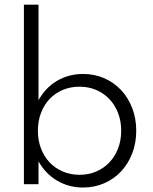

<svg xmlns="http://www.w3.org/2000/svg" viewBox="-20 -802 666 836"><path d="M145 -232.7Q145 -275 158.4 -310.2Q171.8 -345.5 195.9 -370.9Q220 -396.4 253.4 -410.5Q286.8 -424.5 326.4 -424.5Q365.9 -424.5 399.1 -410.2Q432.3 -395.9 456.4 -370.5Q480.5 -345 494.1 -309.8Q507.7 -274.5 507.7 -232.7Q507.7 -190.9 494.1 -155.7Q480.5 -120.5 456.4 -95Q432.3 -69.5 399.1 -55.2Q365.9 -40.9 326.4 -40.9Q286.8 -40.9 253.4 -55.2Q220 -69.5 195.9 -95Q171.8 -120.5 158.4 -155.7Q145 -190.9 145 -232.7ZM84.1 -781.8V0H147.7V-99.5Q162.7 -72.7 183 -51.6Q203.2 -30.5 228.2 -15.7Q253.2 -0.9 281.6 6.8Q310 14.5 341.4 14.5Q391.4 14.5 433.9 -4.1Q476.4 -22.7 507.3 -55.7Q538.2 -88.6 555.7 -134.1Q573.2 -179.5 573.2 -232.7Q573.2 -285.9 555.7 -331.4Q538.2 -376.8 507.3 -409.8Q476.4 -442.7 433.9 -461.4Q391.4 -480 341.4 -480Q310 -480 281.6 -472.3Q253.2 -464.5 228.2 -450Q203.2 -435.5 183 -414.1Q162.7 -392.7 147.7 -365.9V-781.8Z"/></svg>

Font: Spartan MB
Style: Regular
Weight: 212
Designer: Matt Bailey, Mirko Velimirovic
Foundry: Matt Bailey
Version: Version 1.005